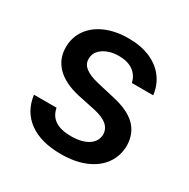

<svg xmlns="http://www.w3.org/2000/svg" viewBox="-130 -655 770 784"><g transform="rotate(30 255.0 -263.0)"><path d="M260.7 -455.1Q231.4 -455.1 208 -445.6Q184.6 -436 171.6 -419.9Q158.7 -403.8 159.2 -383.8Q158.2 -359.9 178.5 -343.3Q198.7 -326.7 242.2 -316.4L326.2 -296.9Q399.4 -280.8 435.1 -245.4Q470.7 -210 471.7 -153.3Q471.2 -105.5 445.1 -68.1Q418.9 -30.8 370.1 -10Q321.3 10.7 254.9 10.7Q160.2 10.7 104.5 -29.8Q48.8 -70.3 39.1 -144.5H145.5Q158.7 -73.2 253.9 -73.2Q304.7 -73.2 334.7 -92.5Q364.7 -111.8 365.2 -145.5Q364.3 -171.4 344.5 -188.5Q324.7 -205.6 283.2 -214.8L200.2 -232.4Q128.4 -248.5 91.6 -285.6Q54.7 -322.8 54.7 -377.9Q54.7 -424.8 80.3 -460.9Q106 -497.1 152.3 -517.1Q198.7 -537.1 259.8 -537.1Q317.9 -537.1 361.6 -518.3Q405.3 -499.5 430.9 -465.3Q456.5 -431.2 461.9 -385.7H361.3Q354 -418.5 328.4 -436.8Q302.7 -455.1 260.7 -455.1Z"/></g></svg>

Font: Pretendard GOV Medium
Style: Regular
Weight: 500
Designer: Base glyphs from Inter by Rasmus Andersson; Hangeul glyphs from Noto Sans CJK(Source Han Sans) by Jang Soo-young and Kan
Foundry: Kil Hyung-jin
Version: Version 1.309